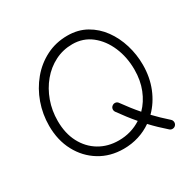

<svg xmlns="http://www.w3.org/2000/svg" viewBox="-163 -849 1072 1071"><g transform="rotate(-30 372.5 -313.0)"><path d="M360.4 19.5Q274.4 19.5 207.3 -21.5Q140.1 -62.5 101.6 -134.5Q63 -206.5 63 -299.3Q63 -374 87.6 -443.4Q112.3 -512.7 157.5 -567.1Q202.6 -621.6 264.9 -653.3Q327.1 -685.1 402.3 -685.1Q470.2 -685.1 522.9 -655.3Q575.7 -625.5 612.1 -575.4Q648.4 -525.4 667.5 -462.6Q686.5 -399.9 686.5 -334Q686.5 -253.9 659.2 -186.3Q631.8 -118.7 583.5 -70.8Q622.6 -29.8 668.9 11.2Q677.2 18.6 678 30Q678.7 41.5 671.4 49.8Q664.1 58.1 652.8 58.8Q641.6 59.6 633.3 52.2Q583.5 8.8 541.5 -36.1Q503.4 -9.3 457.5 5.1Q411.6 19.5 360.4 19.5ZM360.4 -34.7Q440.4 -34.7 504.9 -76.7Q483.4 -101.6 462.9 -128.2Q442.4 -154.8 421.4 -184.1Q415 -193.4 416.7 -204.3Q418.5 -215.3 427.7 -221.7Q437 -228.5 448 -226.8Q459 -225.1 465.3 -215.8Q486.3 -187 506.3 -161.1Q526.4 -135.3 547.4 -111.3Q586.9 -150.9 609.6 -207.8Q632.3 -264.6 632.3 -334Q632.3 -414.1 603.5 -481.4Q574.7 -548.8 522.9 -589.4Q471.2 -629.9 402.3 -629.9Q341.8 -629.9 289.8 -603.5Q237.8 -577.1 199.5 -531Q161.1 -484.9 139.6 -425.3Q118.2 -365.7 118.2 -299.3Q118.2 -219.2 149.4 -159.7Q180.7 -100.1 235.4 -67.4Q290 -34.7 360.4 -34.7Z"/></g></svg>

Font: Mikhak Light
Style: Regular
Weight: 300
Designer: Amin Abedi
Version: Version 3.3